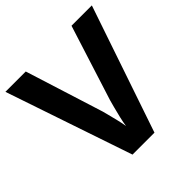

<svg xmlns="http://www.w3.org/2000/svg" viewBox="-186 -868 1021 1021"><g transform="rotate(-45 325.0 -357.0)"><path d="M650 -714 407 0H242L0 -714H153L287 -289Q291 -278 298.5 -248.5Q306 -219 314 -186.5Q322 -154 325 -132Q328 -154 335.5 -186.5Q343 -219 351 -248.5Q359 -278 362 -289L497 -714Z"/></g></svg>

Font: Noto Sans NKo Unjoined
Style: Bold
Weight: 700
Designer: Monotype Design Team
Foundry: Monotype Imaging Inc.
Version: Version 2.004